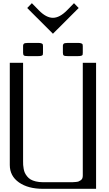

<svg xmlns="http://www.w3.org/2000/svg" viewBox="-20 -1186 686 1206"><path d="M312.5 -974.1 150.9 -1135.7 180.2 -1166 224.1 -1121.1Q270 -1074.2 312.5 -1074.2Q354.5 -1074.2 400.9 -1121.1L444.8 -1166L474.1 -1135.7ZM500 -896V-854Q500 -845.2 498.8 -841.8Q497.6 -838.4 490.7 -835.9Q483.9 -833.5 468.8 -833.5H406.2Q385.7 -833.5 380.4 -837.6Q375 -841.8 375 -854V-896Q375 -901.4 375.5 -903.8Q376 -906.2 378.7 -909.9Q381.3 -913.6 388.2 -915Q395 -916.5 406.2 -916.5H468.8Q483.4 -916.5 490.5 -913.6Q497.6 -910.6 498.8 -907.2Q500 -903.8 500 -896ZM250 -896V-854Q250 -845.2 248.8 -841.8Q247.6 -838.4 240.7 -835.9Q233.9 -833.5 218.8 -833.5H156.2Q135.7 -833.5 130.4 -837.6Q125 -841.8 125 -854V-896Q125 -901.4 125.5 -903.8Q126 -906.2 128.7 -909.9Q131.3 -913.6 138.2 -915Q145 -916.5 156.2 -916.5H218.8Q233.4 -916.5 240.5 -913.6Q247.6 -910.6 248.8 -907.2Q250 -903.8 250 -896ZM583.5 -791.5V0H250Q156.2 0 98.9 -40.3Q41.5 -80.6 41.5 -149.9V-791.5H125V-172.9Q125 -159.7 125.5 -149.9Q126 -140.1 128.7 -125.5Q131.3 -110.8 136.2 -100.3Q141.1 -89.8 150.4 -78.1Q159.7 -66.4 172.4 -58.8Q185.1 -51.3 205.1 -46.4Q225.1 -41.5 250 -41.5H416.5Q430.7 -41.5 437.7 -41.7Q444.8 -42 456.5 -43Q468.3 -43.9 474.4 -46.6Q480.5 -49.3 487.3 -54Q494.1 -58.6 497.1 -65.9Q500 -73.2 500 -83.5V-791.5Z"/></svg>

Font: Gputeks
Style: Regular
Weight: 500
Version: Version 0.9